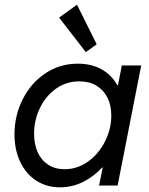

<svg xmlns="http://www.w3.org/2000/svg" viewBox="-20 -800 641 828"><path d="M42.5 -220.7Q42.5 -300.8 77.4 -370.8Q112.3 -440.9 174.8 -483.2Q237.3 -525.4 315.9 -525.4Q374 -525.4 417.7 -501.2Q461.4 -477.1 485.8 -432.6H488.8L505.4 -517.6H588.9L487.3 0H407.2L422.9 -78.1H420.9Q383.8 -37.6 337.2 -14.9Q290.5 7.8 238.8 7.8Q180.2 7.8 135.7 -21.5Q91.3 -50.8 66.9 -102.5Q42.5 -154.3 42.5 -220.7ZM460 -301.8Q460 -346.2 443.1 -379.4Q426.3 -412.6 395.3 -430.9Q364.3 -449.2 322.3 -449.2Q266.1 -449.2 221.4 -417.5Q176.8 -385.7 151.9 -333.7Q127 -281.7 127 -223.6Q127 -178.7 142.3 -144Q157.7 -109.4 187.5 -89.8Q217.3 -70.3 258.8 -70.3Q314 -70.3 360.4 -103.8Q406.7 -137.2 433.3 -190.9Q460 -244.6 460 -301.8ZM234.9 -724.1 312 -779.8 397 -608.9 350.1 -575.2Z"/></svg>

Font: Reddit Sans Chocolate
Style: Italic
Weight: 400
Italic angle: -11.25°
Designer: Stephen Hutchings
Version: Version 1.013